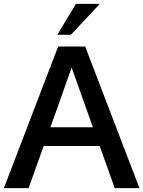

<svg xmlns="http://www.w3.org/2000/svg" viewBox="-20 -974 742 994"><path d="M702 0H574L496 -218H206L128 0H0L281 -733H421ZM351 -624 241 -315H461ZM347 -794H277L373 -954H497Z"/></svg>

Font: Shippori Antique
Style: Regular
Weight: 400
Designer: FONTDASU
Foundry: FONTDASU / Google Inc. / but / Adobe
Version: Version 2.001